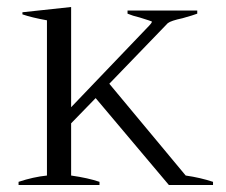

<svg xmlns="http://www.w3.org/2000/svg" viewBox="-20 -528 646 548"><path d="M588 -9V0H462L253 -248L183 -176V-27Q232 -20 264 -9V0H33V-9Q75 -23 114 -27V-470Q70 -478 44 -487V-493L183 -508V-222L406 -455Q412 -461 414 -466Q412 -468 379 -478Q358 -483 344 -489V-498H543V-489Q533 -485 501 -476Q468 -469 459 -462L292 -289L510 -27Q552 -21 588 -9Z"/></svg>

Font: Trirong Light
Style: Regular
Weight: 300
Designer: Katatrad Team
Foundry: CadsonDemak
Version: Version 1.001